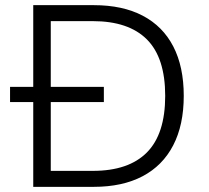

<svg xmlns="http://www.w3.org/2000/svg" viewBox="-20 -725 812 745"><path d="M109 0V-705H344Q456 -705 534 -664Q612 -623 652.5 -544.5Q693 -466 693 -353Q693 -240 652 -161Q611 -82 533 -41Q455 0 344 0ZM177 -62H340Q479 -62 550 -133.5Q621 -205 621 -353Q621 -501 550 -572Q479 -643 340 -643H177ZM19 -329V-388H383V-329Z"/></svg>

Font: Nunito Sans 8pt Light
Style: Regular
Weight: 300
Version: Version 3.101;gftools[0.9.27]